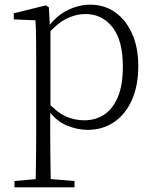

<svg xmlns="http://www.w3.org/2000/svg" viewBox="-20 -542 664 822"><path d="M42 260V233L154 223H175L299 233V260ZM132 260Q133 229 133.5 189.5Q134 150 134.5 108.5Q135 67 135 32V-278Q135 -330 134.5 -374Q134 -418 132 -455L39 -459V-485L176 -519L189 -511L194 -425L196 -420V-80L195 -71V32Q195 66 195.5 107.5Q196 149 196.5 189Q197 229 198 260ZM355 14Q312 14 266.5 -4.5Q221 -23 182 -75H169L181 -108Q222 -62 260 -44.5Q298 -27 342 -27Q387 -27 424 -50Q461 -73 483.5 -124Q506 -175 506 -257Q506 -369 461.5 -425.5Q417 -482 346 -482Q306 -482 265.5 -462.5Q225 -443 178 -389L169 -420H181Q221 -475 269.5 -498.5Q318 -522 366 -522Q427 -522 473 -489.5Q519 -457 545.5 -398Q572 -339 572 -259Q572 -175 544.5 -113.5Q517 -52 468 -19Q419 14 355 14Z"/></svg>

Font: Noto Serif TC ExtraLight ExtraLight
Style: Regular
Weight: 250
Version: Version 2.003-H1;hotconv 1.1.1;makeotfexe 2.6.0